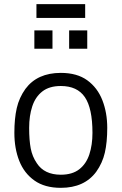

<svg xmlns="http://www.w3.org/2000/svg" viewBox="-20 -891 584 922"><path d="M49 0ZM389 -805ZM389 -805H155V-871H389ZM272 11Q195 11 145.5 -24Q96 -59 72.5 -118.5Q49 -178 49 -253Q49 -322 60.5 -372Q72 -422 102 -464Q159 -541 272 -541Q350 -541 399 -505.5Q448 -470 471.5 -410Q495 -350 495 -277Q495 -208 483.5 -158Q472 -108 442 -66Q385 11 272 11ZM272 -52Q327 -52 360.5 -78Q394 -104 409 -149.5Q424 -195 424 -253Q424 -371 387.5 -424.5Q351 -478 272 -478Q217 -478 183.5 -452Q150 -426 135 -380.5Q120 -335 120 -277Q120 -218 127.5 -178.5Q135 -139 157 -107Q193 -52 272 -52ZM232 -657H145V-745H232ZM399 -657H312V-745H399Z"/></svg>

Font: Tanohe Sans
Style: Regular
Weight: 400
Designer: Village Type and Design LLC & Cristiano Sobral
Foundry: Cooper Hewitt Smithsonian Design Museum
Version: Version 1.00;September 29, 2021;FontCreator 13.0.0.2655 64-b